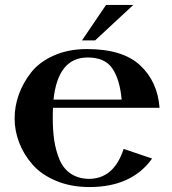

<svg xmlns="http://www.w3.org/2000/svg" viewBox="-20 -740 693 775"><path d="M624 -305H194Q193 -291 193 -264Q193 -213 199 -173Q205 -133 220 -96.5Q235 -60 265 -39.5Q295 -19 338 -18Q440 -18 479 -139L594 -100Q512 15 341 15Q266 15 206.5 -10Q147 -35 111.5 -75.5Q76 -116 57.5 -164Q39 -212 39 -262Q39 -311 56 -358.5Q73 -406 106 -448Q139 -490 197.5 -516Q256 -542 331 -542Q475 -542 545.5 -476.5Q616 -411 624 -305ZM334 -508Q214 -508 196 -338H471Q464 -418 434 -463Q404 -508 334 -508ZM408 -720H518L364 -577H311Z"/></svg>

Font: Uncial Antiqua
Style: Regular
Weight: 400
Designer: Astigmatic (AOETI)
Foundry: Astigmatic (AOETI)
Version: Version 1.000